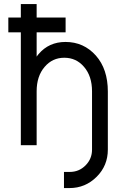

<svg xmlns="http://www.w3.org/2000/svg" viewBox="-20 -720 614 952"><path d="M21.3 -559.7H83.3V0H161.7V-267.3Q161.7 -342.3 201.2 -388.3Q239.8 -433.7 298.7 -433.7Q358.2 -433.7 396.8 -388.3Q436.3 -342.3 436.3 -267.3V0V21.8Q436.3 67.8 404 100.2Q371.8 132.5 325.7 132.5H297.2V212.5H324.7Q403.3 212.5 459.5 156.3Q514.7 101.2 514.7 21.7V0V-266Q514.7 -377.3 455.5 -444.3Q395.3 -512 304.7 -512Q222.5 -512 171.5 -452Q169.5 -449.2 166.6 -446Q163.7 -442.8 161.7 -439.2V-559.7H305.3V-633H161.7V-700H83.3V-633H21.3Z"/></svg>

Font: Unageo Variable
Style: Regular
Weight: 300
Designer: Richard Sepsi
Foundry: Richard Sepsi
Version: Version 2.200